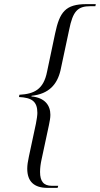

<svg xmlns="http://www.w3.org/2000/svg" viewBox="-20 -780 484 930"><path d="M210 130H259L262 120H231C191 120 174 98 174 53C174 33 177 12 181 -6L217 -174C221 -193 224 -209 224 -224C224 -269 198 -307 132 -313L133 -316C217 -325 257 -371 273 -439L315 -636C333 -726 356 -750 418 -750H442L444 -760H399C297 -760 269 -722 247 -618L208 -433C191 -346 145 -325 74 -321L72 -310C134 -307 161 -289 161 -233C161 -222 158 -201 154 -181L120 -22C115 1 112 20 112 37C112 99 145 130 210 130Z"/></svg>

Font: Noto Serif Display SemiCondensed Light
Style: Italic
Weight: 300
Width: 4
Italic angle: -12°
Designer: Monotype Design Team
Foundry: Monotype Imaging Inc.
Version: Version 2.009